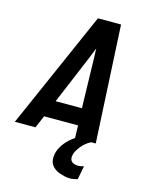

<svg xmlns="http://www.w3.org/2000/svg" viewBox="-149 -753 830 1059"><g transform="rotate(15 265.5 -223.5)"><path d="M-19 0 276 -670H408L443 0H325L323 -71H129L99 0ZM169 -168H319L312 -447Q312 -462 311 -477Q310 -492 310 -507Q304 -492 298 -477Q292 -462 286 -447ZM355 223Q339 223 324 219.5Q309 216 294.5 211Q280 206 267.5 197Q255 188 247 175.5Q239 163 237.5 147Q236 131 239 115Q245 86 264 59Q283 32 308.5 12.5Q334 -7 364 -19Q394 -31 424 -36L417 0Q402 7 388.5 18Q375 29 364.5 42Q354 55 345.5 69.5Q337 84 335 99Q333 109 335.5 118.5Q338 128 345 133.5Q352 139 361.5 141.5Q371 144 381 144Q389 144 397 142.5Q405 141 413 138L398 216Q387 219 376 221Q365 223 355 223Z"/></g></svg>

Font: Lode
Style: Bold Italic
Weight: 700
Italic angle: -11°
Monospace: yes
Designer: Belleve Invis
Foundry: Belleve Invis
Version: Version 29.2.0; ttfautohint (v1.8.3)